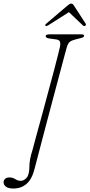

<svg xmlns="http://www.w3.org/2000/svg" viewBox="-80 -892 501 1074"><path d="M294.5 -630.5Q292 -622.5 282.8 -588.2Q273.5 -554 259.8 -502Q246 -450 229.2 -387.2Q212.5 -324.5 195.2 -259.5Q178 -194.5 162.2 -134.2Q146.5 -74 134 -26.8Q121.5 20.5 115 46Q100.5 108 70 135.2Q39.5 162.5 -4.5 162.5Q-33 162.5 -46.5 152.5Q-60 142.5 -60 127.5Q-60 116.5 -51.5 108.5Q-43 100.5 -27.5 100.5Q-9 100.5 5.5 110Q20 119.5 35 119.5Q54 119.5 69.2 102Q84.5 84.5 84.5 37Q84.5 19 88.8 -3.5Q93 -26 103 -57Q103.5 -59.5 111.5 -89.5Q119.5 -119.5 132.8 -167.8Q146 -216 161.8 -273.8Q177.5 -331.5 193.2 -390.5Q209 -449.5 222.8 -501Q236.5 -552.5 245.2 -587.8Q254 -623 256 -633Q259 -653 254 -661.5Q249 -670 230.5 -672L194 -677Q175.5 -679.5 175.5 -690.5Q175.5 -700 199.5 -700H375Q390.5 -700 390.5 -692.5Q390.5 -683 372 -679L341 -671Q320.5 -666 310.5 -657.8Q300.5 -649.5 294.5 -630.5ZM396 -747.5Q390 -744 383.5 -750L305.5 -824L189 -750Q179 -744 175 -747.5Q169.5 -752 179 -760L296.5 -860Q310 -872 318.5 -872Q327 -872 334 -860L399 -760Q403.5 -752 396 -747.5Z"/></svg>

Font: Fraunces 9pt Soft Thin
Style: Italic
Weight: 100
Italic angle: -16°
Version: Version 1.000;[b76b70a41]